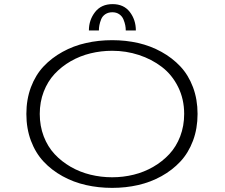

<svg xmlns="http://www.w3.org/2000/svg" viewBox="-20 -901 1090 932"><path d="M411.5 -753Q411.5 -804 441.5 -842.5Q471.5 -881 526.5 -881Q581 -881 610.2 -842.8Q639.5 -804.5 639.5 -753H590.5Q590.5 -765.5 588 -778.5Q585.5 -791.5 579.2 -806.8Q573 -822 559 -831.8Q545 -841.5 525.5 -841.5Q505.5 -841.5 491.2 -832Q477 -822.5 471 -807.2Q465 -792 462.5 -779Q460 -766 460 -753ZM524.5 11Q458 11 397.2 -2.8Q336.5 -16.5 283.5 -45.8Q230.5 -75 191.5 -116.8Q152.5 -158.5 130.2 -217.8Q108 -277 108 -348Q108 -418.5 130.2 -477.8Q152.5 -537 191.5 -578.5Q230.5 -620 283.5 -649.2Q336.5 -678.5 397.2 -692.2Q458 -706 524.5 -706Q590.5 -706 650.8 -692.2Q711 -678.5 763.8 -649.2Q816.5 -620 855.5 -578.5Q894.5 -537 916.8 -477.8Q939 -418.5 939 -348Q939 -277 916.8 -217.8Q894.5 -158.5 855.5 -116.8Q816.5 -75 763.8 -45.8Q711 -16.5 650.8 -2.8Q590.5 11 524.5 11ZM524.5 -40.5Q578 -40.5 628.8 -53Q679.5 -65.5 724 -91.2Q768.5 -117 802 -153Q835.5 -189 854.8 -239.2Q874 -289.5 874 -348Q874 -420 844.5 -479.2Q815 -538.5 765.5 -576.2Q716 -614 654 -634.2Q592 -654.5 524.5 -654.5Q470.5 -654.5 419.2 -642Q368 -629.5 323.2 -603.8Q278.5 -578 245 -542Q211.5 -506 192.2 -456Q173 -406 173 -348Q173 -289.5 192.2 -239.2Q211.5 -189 245 -153Q278.5 -117 323.2 -91.2Q368 -65.5 419.2 -53Q470.5 -40.5 524.5 -40.5Z"/></svg>

Font: League Mono Extended UltraLight
Style: Regular
Weight: 200
Width: 9
Designer: Tyler Finck
Foundry: The League of Moveable Type / Tyler Finck
Version: Version 2.210